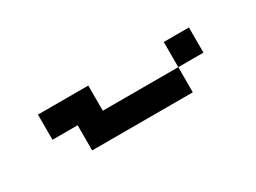

<svg xmlns="http://www.w3.org/2000/svg" viewBox="-25 -332 550 413"><g transform="rotate(-30 250.0 -125.5)"><path d="M437.5 -125V-187.5H375V-125H187.5V-187.5H62.5V-125H125V-62.5H375V-125Z"/></g></svg>

Font: BFUnifontExMono
Style: Regular
Weight: 500
Version: Version 15.0.06